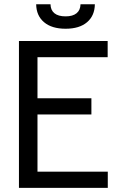

<svg xmlns="http://www.w3.org/2000/svg" viewBox="-20 -902 564 922"><path d="M71 0V-705H497V-627.4H130L160 -662V-42L130 -77.6H497.6V0ZM127.4 -352.4V-430H418.9V-352.4ZM295 -764Q228.6 -764 191.5 -795.4Q154.4 -826.7 153.7 -881.6H222.5Q223 -853.3 241.4 -838.4Q259.8 -823.4 295 -823.4Q329.4 -823.4 347.7 -838.4Q366 -853.3 366.7 -881.6H435.5Q434.8 -826.7 398.1 -795.4Q361.3 -764 295 -764Z"/></svg>

Font: TikTok Sans Light
Style: Regular
Weight: 300
Version: Version 4.000